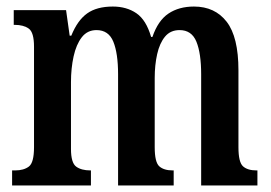

<svg xmlns="http://www.w3.org/2000/svg" viewBox="-20 -567 827 587"><path d="M17 0V-46H26Q53 -46 68.5 -58Q84 -70 84 -117V-424Q84 -468 68 -479.5Q52 -491 25 -491H22V-536H182L193 -458H198Q217 -505 246.5 -526Q276 -547 325 -547Q367 -547 397 -526.5Q427 -506 442 -454H446Q463 -504 495 -525.5Q527 -547 573 -547Q637 -547 673 -500.5Q709 -454 709 -352V-117Q709 -71 723 -58.5Q737 -46 764 -46H767V0H595V-340Q595 -404 580.5 -439.5Q566 -475 529 -475Q501 -475 484.5 -455Q468 -435 460.5 -401.5Q453 -368 453 -329V-117Q453 -71 467 -58.5Q481 -46 508 -46H511V0H341V-340Q341 -404 326.5 -439.5Q312 -475 275 -475Q247 -475 230 -453Q213 -431 205 -394.5Q197 -358 197 -316V-112Q197 -69 213 -57.5Q229 -46 256 -46H258V0Z"/></svg>

Font: Noto Serif Tamil ExtraCondensed SemiBold
Style: Regular
Weight: 600
Width: 2
Designer: Indian Type Foundry, Tom Grace, and the Monotype Design Team
Foundry: Monotype Imaging Inc.
Version: Version 2.004; ttfautohint (v1.8.4.7-5d5b)